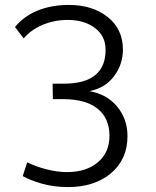

<svg xmlns="http://www.w3.org/2000/svg" viewBox="-20 -744 628 775"><path d="M253.9 11.2C325.2 11.2 383.3 -7.3 427.7 -44.4C472.2 -82 494.6 -131.8 494.6 -194.3C494.6 -240.2 481 -279.8 453.1 -313.5C425.3 -347.2 388.2 -367.7 341.3 -376C383.8 -384.8 417 -404.8 440.4 -436.5C464.4 -468.3 476.1 -504.4 476.1 -543.9C476.1 -599.1 455.6 -643.1 414.6 -675.3C373.5 -708 321.3 -724.1 257.8 -724.1C162.6 -724.1 86.9 -691.9 40.5 -634.8L75.7 -588.9C113.3 -634.3 180.2 -663.6 252.9 -663.6C297.9 -663.6 334.5 -652.8 363.3 -630.9C392.1 -609.4 406.2 -580.1 406.2 -543C406.2 -451.7 349.6 -406.2 236.8 -406.2H192.4L193.4 -343.8H237.8C356.4 -343.3 421.9 -290 421.9 -195.8C421.9 -150.9 406.2 -115.2 375 -88.9C343.8 -62.5 302.2 -49.3 250 -49.3C223.6 -49.3 195.8 -53.2 166 -61C136.2 -68.8 110.8 -78.1 89.8 -88.9L71.8 -33.2C89.8 -22.9 115.2 -12.7 147.9 -2.9C180.7 6.3 216.3 11.2 253.9 11.2Z"/></svg>

Font: Ride Light
Style: Regular
Weight: 300
Version: Version 3.000